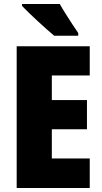

<svg xmlns="http://www.w3.org/2000/svg" viewBox="-20 -947 515 967"><path d="M432 0H64V-714H432V-567H241V-443H418V-296H241V-149H432ZM281 -927Q292 -907 310 -878.5Q328 -850 345.5 -823Q363 -796 374 -781V-767H253Q239 -779 216.5 -798.5Q194 -818 169.5 -841Q145 -864 124 -884Q103 -904 91 -917V-927Z"/></svg>

Font: Noto Sans Gujarati Condensed Black
Style: Regular
Weight: 900
Width: 3
Designer: Jelle Bosma - Monotype Design Team, Universal Thirst
Foundry: Monotype Imaging Inc.
Version: Version 2.106; ttfautohint (v1.8.4.7-5d5b)